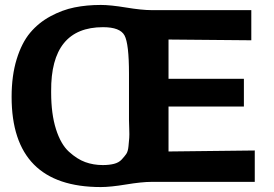

<svg xmlns="http://www.w3.org/2000/svg" viewBox="-20 -736 1109 777"><path d="M27 -344Q27 -430 47.5 -496.5Q68 -563 102 -603.5Q136 -644 184 -670Q232 -696 281.5 -706Q331 -716 388 -716Q427 -716 490.5 -705.5Q554 -695 594 -695H997V-573L662 -576V-417H967V-305H662V-123L1011 -127V0H594Q554 0 490.5 10.5Q427 21 388 21Q27 21 27 -344ZM187 -362Q187 -275 206.5 -213.5Q226 -152 259 -122Q292 -92 325 -80Q358 -68 396 -68Q422 -68 441.5 -73Q461 -78 472.5 -90.5Q484 -103 491 -113Q498 -123 500 -144.5Q502 -166 503 -177.5Q504 -189 503 -215Q502 -241 502 -250V-437Q502 -559 484 -592.5Q466 -626 397 -626Q185 -626 187 -367Q187 -364 187 -362Z"/></svg>

Font: Coval
Style: Black
Weight: 1000
Foundry: Context Ltd
Version: Version 001.000